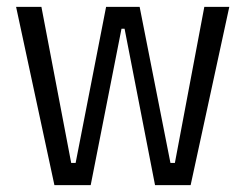

<svg xmlns="http://www.w3.org/2000/svg" viewBox="-20 -541 717 561"><path d="M139 0 27 -521H101L188 -65H201L290 -521H388L478 -65H491L577 -521H650L537 0H433L344 -457H335L245 0Z"/></svg>

Font: Bricolage Grotesque SemiCondensed Light
Style: Regular
Weight: 300
Width: 4
Designer: Mathieu Triay
Foundry: Atelier Triay
Version: Version 1.000;gftools[0.9.30]